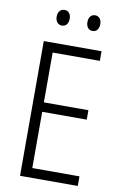

<svg xmlns="http://www.w3.org/2000/svg" viewBox="-97 -948 635 1002"><g transform="rotate(10 220.0 -446.5)"><path d="M127 -852C127 -826 141 -810 162 -810C182 -810 196 -825 196 -852C196 -878 182 -893 162 -893C141 -893 127 -877 127 -852ZM290 -852C290 -826 303 -810 324 -810C345 -810 358 -826 358 -852C358 -878 344 -893 324 -893C304 -893 290 -878 290 -852ZM389 0V-51H139V-349H375V-399H139V-663H389V-714H83V0Z"/></g></svg>

Font: Noto Sans Devanagari Condensed Light
Style: Regular
Weight: 300
Width: 3
Designer: Jelle Bosma - Monotype Design Team
Foundry: Monotype Imaging Inc.
Version: Version 2.004